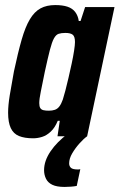

<svg xmlns="http://www.w3.org/2000/svg" viewBox="-20 -538 472 758"><path d="M111 8Q77 8 55 -1Q33 -10 22.5 -32.5Q12 -55 12 -93Q12 -122 18.5 -162Q25 -202 35 -256Q51 -331 65.5 -381.5Q80 -432 98 -462Q116 -492 140 -505Q164 -518 198 -518Q227 -518 246.5 -511.5Q266 -505 277 -490.5Q288 -476 291 -455H298L316 -510H432L324 0H207L216 -61H208Q197 -34 180.5 -18.5Q164 -3 146 2.5Q128 8 111 8ZM173 -101Q186 -101 196.5 -104.5Q207 -108 214.5 -118Q222 -128 228 -145Q232 -157 238 -180Q244 -203 250.5 -231Q257 -259 263 -287Q269 -315 272.5 -338Q276 -361 276 -372Q276 -394 267 -401Q258 -408 238 -408Q222 -408 211.5 -404.5Q201 -401 193 -386.5Q185 -372 177 -341Q169 -310 157 -255Q147 -205 141 -176Q135 -147 135 -131Q135 -118 139 -111.5Q143 -105 151.5 -103Q160 -101 173 -101ZM235 200Q204 200 186.5 191.5Q169 183 161.5 167.5Q154 152 154 134Q154 97 179.5 59.5Q205 22 248 -10L324 0Q310 10 293.5 28.5Q277 47 265 67.5Q253 88 253 107Q253 118 260 124.5Q267 131 287 131Q289 131 290 131Q291 131 297 130L283 196Q273 198 259.5 199Q246 200 235 200Z"/></svg>

Font: Saira Condensed
Style: Bold Italic
Weight: 700
Width: 3
Italic angle: -12°
Designer: Hector Gatti with collaboration of the Omnibus-Type team
Foundry: Omnibus-Type
Version: Version 1.101